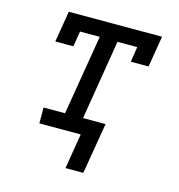

<svg xmlns="http://www.w3.org/2000/svg" viewBox="-103 -610 806 865"><g transform="rotate(15 300.0 -178.0)"><path d="M363 164H280L307 0H114V-74H214L276 -447H184L172 -375H88L112 -520H547L523 -375H440L451 -446H359L298 -74H403Z"/></g></svg>

Font: Iosevka Etoile Oblique
Style: Regular
Weight: 400
Italic angle: -9°
Designer: Belleve Invis
Foundry: Belleve Invis
Version: Version 15.5.2; ttfautohint (v1.8.4)